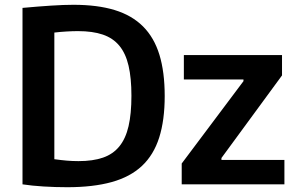

<svg xmlns="http://www.w3.org/2000/svg" viewBox="-20 -770 1241 802"><path d="M739 -87 997 -431V-438H748V-540H1158V-455L905 -110V-102H1168V0H739ZM261 12Q211 12 162 9Q113 6 74 0V-737Q139 -743 193 -746.5Q247 -750 287 -750Q387 -750 459 -728Q531 -706 577.5 -659.5Q624 -613 646 -541Q668 -469 668 -369Q668 -268 645 -195.5Q622 -123 573 -77Q524 -31 446.5 -9.5Q369 12 261 12ZM308 -97Q368 -97 410 -111.5Q452 -126 478.5 -158.5Q505 -191 517 -243Q529 -295 529 -370Q529 -444 517 -495.5Q505 -547 478.5 -579Q452 -611 409.5 -625.5Q367 -640 306 -640Q284 -640 258.5 -638.5Q233 -637 207 -634V-105Q236 -101 259.5 -99Q283 -97 308 -97Z"/></svg>

Font: Encode Sans Narrow
Style: SemiBold
Weight: 600
Designer: Pablo Impallari, Andres Torresi
Foundry: Pablo Impallari, Andres Torresi
Version: Version 1.000; ttfautohint (v1.00) -l 8 -r 50 -G 200 -x 14 -